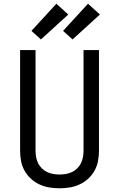

<svg xmlns="http://www.w3.org/2000/svg" viewBox="-20 -1004 640 1032"><path d="M300 8Q272 8 244.5 3.5Q217 -1 191.5 -13Q166 -25 145.5 -44Q125 -63 111.5 -87.5Q98 -112 93 -139.5Q88 -167 88 -195V-735H171V-195Q171 -178 174 -160.5Q177 -143 184.5 -127.5Q192 -112 204.5 -99.5Q217 -87 232.5 -79.5Q248 -72 265.5 -69Q283 -66 300 -66Q317 -66 334.5 -69Q352 -72 367.5 -79.5Q383 -87 395.5 -99.5Q408 -112 415.5 -127.5Q423 -143 426 -160.5Q429 -178 429 -195V-735H512V-195Q512 -167 507 -139.5Q502 -112 488.5 -87.5Q475 -63 454.5 -44Q434 -25 408.5 -13Q383 -1 355.5 3.5Q328 8 300 8ZM370 -792 319 -838 453 -984 517 -926ZM200 -792 149 -838 283 -984 347 -926Z"/></svg>

Font: Zed Mono Extended
Style: Regular
Weight: 400
Width: 7
Monospace: yes
Designer: Belleve Invis
Foundry: Belleve Invis
Version: Version 1.0.0; ttfautohint (v1.8.4)